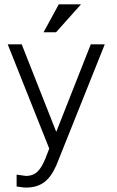

<svg xmlns="http://www.w3.org/2000/svg" viewBox="-20 -723 540 885"><path d="M239.3 40 462.9 -518.6H398.4L239.3 -115.2L80.1 -518.6H15.6L207 -38.1L188.5 9.8Q170.9 50.8 154.3 66.4Q133.8 87.9 98.6 87.9L79.1 85L56.6 82V136.7Q68.4 138.7 78.1 139.6Q88.9 141.6 99.6 141.6Q151.4 141.6 184.6 116.2Q215.8 92.8 239.3 40ZM353.5 -703.1H251L180.7 -574.2H238.3Z"/></svg>

Font: Dotum
Style: Regular
Weight: 400
Version: Version 2.21